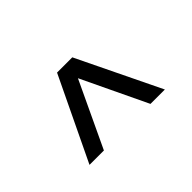

<svg xmlns="http://www.w3.org/2000/svg" viewBox="-51 -820 481 481"><g transform="rotate(-45 189.5 -579.5)"><path d="M56 -469 162 -690H216L323 -469H272L189 -643L107 -469Z"/></g></svg>

Font: Big Shoulders Text Light
Style: Regular
Weight: 300
Designer: Patric King
Foundry: XO Type Co
Version: Version 1.000; ttfautohint (v1.8.2)